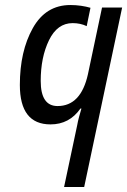

<svg xmlns="http://www.w3.org/2000/svg" viewBox="-20 -744 506 764"><path d="M235 0H315L466 -714H386L330 -449Q302 -322 209 -322Q142 -322 142 -422Q142 -516 175 -584Q208 -652 269 -652Q300 -652 325 -640L340 -713Q323 -718 302.5 -721Q282 -724 260 -724Q162 -724 110.5 -632Q59 -540 59 -406Q59 -249 181 -249Q256 -249 300 -312H304Q299 -295 294.5 -278.5Q290 -262 287 -245Z"/></svg>

Font: Noto Sans UI Condensed
Style: Italic
Weight: 400
Width: 3
Italic angle: -12°
Designer: Monotype Design Team
Foundry: Monotype Imaging Inc.
Version: Version 1.901